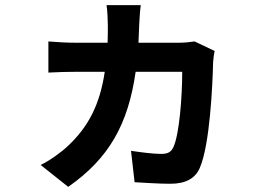

<svg xmlns="http://www.w3.org/2000/svg" viewBox="-20 -650 1040 746"><path d="M527 -630H394C397 -612 399 -572 399 -553C399 -529 399 -506 398 -484H273C242 -484 202 -486 168 -489V-368C202 -370 246 -371 274 -371H387C368 -243 323 -157 244 -83C220 -60 175 -27 138 -9L245 76C403 -34 478 -167 507 -371H688C688 -275 677 -129 654 -79C645 -60 634 -52 606 -52C576 -52 529 -58 489 -64L503 58C542 60 596 64 642 64C703 64 739 42 756 3C796 -88 806 -323 808 -409C809 -419 811 -439 814 -452L736 -489C717 -486 696 -484 675 -484H518C519 -507 520 -531 521 -556C522 -576 524 -611 527 -630Z"/></svg>

Font: Source Han Sans JP
Style: Bold
Weight: 700
Designer: Ryoko NISHIZUKA 西塚涼子 (kana, bopomofo & ideographs); Paul D. Hunt (Latin, Greek & Cyrillic); Sandoll Communications 산돌커뮤니
Foundry: Adobe
Version: Version 2.002;hotconv 1.0.116;makeotfexe 2.5.65601